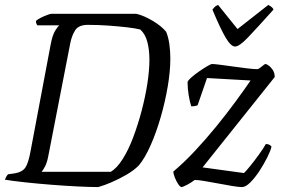

<svg xmlns="http://www.w3.org/2000/svg" viewBox="-28 -760 1164 780"><path d="M371 0Q340 0 288.5 -2.5Q237 -5 180 -9.5Q123 -14 72.5 -19.5Q22 -25 -8 -30Q-2 -46 5 -52L33 -56Q62 -61 74.5 -78.5Q87 -96 96 -145L178 -580Q185 -617 196 -635Q207 -653 213 -657H124Q118 -664 118 -675Q124 -681 137 -687.5Q150 -694 163 -699Q176 -704 182 -704H526Q558 -696 593 -675Q628 -654 647 -631Q656 -609 660 -580.5Q664 -552 664 -522Q664 -471 653.5 -409Q643 -347 625 -284.5Q607 -222 584 -170Q561 -118 536 -88Q515 -67 485.5 -50Q456 -33 426 -20Q396 -7 371 0ZM141 -62H422Q446 -76 469.5 -112.5Q493 -149 512.5 -200.5Q532 -252 547 -308.5Q562 -365 570.5 -419.5Q579 -474 579 -517Q579 -558 570.5 -590Q562 -622 542 -640Q523 -645 489 -649Q455 -653 413 -656Q371 -659 329 -659Q291 -659 277 -636.5Q263 -614 257 -582L168 -125Q163 -99 155 -84Q147 -69 141 -62ZM710 0Q704 0 696 -12Q688 -24 682 -39.5Q676 -55 676 -63Q719 -99 763.5 -146.5Q808 -194 850 -245.5Q892 -297 928 -346Q964 -395 990 -433L813 -443L775 -333Q767 -328 749 -328Q743 -346 738.5 -373Q734 -400 734 -427Q737 -435 751 -447Q765 -459 782.5 -471Q800 -483 814.5 -491.5Q829 -500 834 -500Q841 -500 865.5 -497Q890 -494 921 -489.5Q952 -485 978.5 -482Q1005 -479 1017 -479Q1023 -479 1035 -489.5Q1047 -500 1051 -500Q1054 -500 1063 -494Q1072 -488 1080 -476Q1088 -464 1088 -447L795 -80L963 -57Q970 -63 987.5 -84.5Q1005 -106 1023.5 -131.5Q1042 -157 1052 -175Q1061 -175 1067 -171.5Q1073 -168 1075 -164Q1071 -147 1057.5 -120Q1044 -93 1026 -65.5Q1008 -38 989 -19Q970 0 955 0Q941 0 915 -4.5Q889 -9 859 -14.5Q829 -20 803 -24.5Q777 -29 763 -29Q749 -18 731.5 -9Q714 0 710 0ZM927 -571Q910 -571 888.5 -607.5Q867 -644 835 -721Q839 -726 843.5 -731Q848 -736 858 -740L937 -642L1062 -740Q1081 -730 1083 -721Q1014 -644 979 -607.5Q944 -571 927 -571Z"/></svg>

Font: Texturina Extralight
Style: Italic
Weight: 200
Italic angle: -11°
Designer: Guillermo Torres Carreño
Foundry: Omnibus-Type
Version: Version 1.002; ttfautohint (v1.8.3)